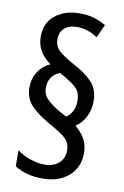

<svg xmlns="http://www.w3.org/2000/svg" viewBox="-84 -810 538 831"><g transform="rotate(10 185.0 -394.0)"><path d="M39 -408Q39 -446 58 -475.5Q77 -505 111 -521Q49 -565 49 -631Q49 -693 91.5 -726.5Q134 -760 196 -760Q231 -760 257.5 -753Q284 -746 314 -729L288 -671Q262 -687 240.5 -693.5Q219 -700 197 -700Q162 -700 142 -682Q122 -664 122 -635Q122 -602 143 -583Q164 -564 204 -542Q262 -512 292.5 -480Q323 -448 323 -395Q323 -358 307 -326.5Q291 -295 264 -278Q294 -253 307.5 -226.5Q321 -200 321 -168Q321 -104 277.5 -66Q234 -28 163 -28Q90 -28 40 -60V-131Q63 -112 96.5 -100.5Q130 -89 161 -89Q201 -89 224 -110.5Q247 -132 247 -164Q247 -188 238 -203Q229 -218 207.5 -233Q186 -248 148 -269Q89 -303 64 -333Q39 -363 39 -408ZM109 -418Q109 -388 129.5 -368Q150 -348 181 -329L217 -310Q254 -334 254 -384Q254 -407 247 -422.5Q240 -438 219.5 -453.5Q199 -469 159 -491Q134 -482 121.5 -462.5Q109 -443 109 -418Z"/></g></svg>

Font: Noto Sans Bengali ExtraCondensed
Style: Regular
Weight: 400
Width: 2
Designer: Jelle Bosma - Monotype Design Team
Foundry: Monotype Imaging Inc.
Version: Version 2.003; ttfautohint (v1.8.4.7-5d5b)